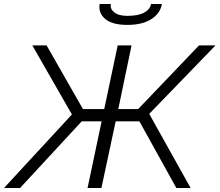

<svg xmlns="http://www.w3.org/2000/svg" viewBox="-57 -936 1093 956"><path d="M-37 0 301 -366 104 -710H175L356 -393H462L529 -710H598L532 -393H631L934 -710H1016L686 -369L892 0H821L637 -332H519L448 0H379L449 -332H350L43 0ZM577 -812Q502 -812 467 -841.5Q432 -871 439 -916H495Q490 -892 512 -874.5Q534 -857 577 -857Q631 -857 660.5 -873Q690 -889 695 -916H749Q742 -871 697.5 -841.5Q653 -812 577 -812Z"/></svg>

Font: Raleway
Style: Italic
Weight: 400
Italic angle: -12°
Designer: Matt McInerney, Pablo Impallari, Rodrigo Fuenzalida
Foundry: Matt McInerney, Pablo Impallari, Rodrigo Fuenzalida
Version: Version 4.026